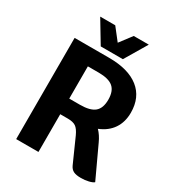

<svg xmlns="http://www.w3.org/2000/svg" viewBox="-208 -1014 1056 1150"><g transform="rotate(30 320.0 -439.5)"><path d="M615 -13Q605 -4 580 2Q555 8 528 8Q494 8 476 -1Q458 -10 448 -32L374 -198Q357 -235 338 -248Q319 -261 282 -261H230V0H76V-700H314Q448 -700 520 -643Q592 -586 592 -480Q592 -415 560.5 -368.5Q529 -322 469 -298Q496 -270 514 -230ZM304 -369Q374 -369 405 -395Q436 -421 436 -480Q436 -539 405 -565.5Q374 -592 304 -592H230V-369ZM145 -887H249L314 -804L377 -887H481L390 -734H237Z"/></g></svg>

Font: Krub
Style: Bold
Weight: 700
Version: Version 1.000; ttfautohint (v1.6)